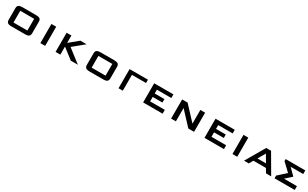

<svg xmlns="http://www.w3.org/2000/svg" viewBox="315 -2129 6129 3817"><g transform="rotate(30 3380.0 -220.5)"><path d="M656.2 -89.8Q656.2 -41.5 631.1 -20.8Q606 0 543.5 0H230Q167.5 0 142.3 -20.8Q117.2 -41.5 117.2 -89.8V-353.5Q117.2 -399.4 142.8 -419.4Q168.5 -439.5 230 -439.5H543.5Q605 -439.5 630.6 -419.4Q656.2 -399.4 656.2 -353.5ZM546.4 -356.4H227.1V-87.4H546.4Z M1004.9 0H895V-439.5H1004.9Z M1243.7 0V-439.5H1353.5V-269.5L1560.1 -439.5H1702.6L1452.6 -233.9L1755.9 0H1593.3L1353.5 -185.1V0Z M2450.7 -89.8Q2450.7 -41.5 2425.5 -20.8Q2400.4 0 2337.9 0H2024.4Q1961.9 0 1936.8 -20.8Q1911.6 -41.5 1911.6 -89.8V-353.5Q1911.6 -399.4 1937.3 -419.4Q1962.9 -439.5 2024.4 -439.5H2337.9Q2399.4 -439.5 2425 -419.4Q2450.7 -399.4 2450.7 -353.5ZM2340.8 -356.4H2021.5V-87.4H2340.8Z M2787.1 0V-363.3H3110.8V-439.5H2689.5V0Z M3701.2 0H3253.9V-439.5H3695.3V-356.4H3363.8V-269H3587.4V-189.9H3363.8V-87.4H3701.2Z M4291 0 4005.9 -306.2V0H3896V-439.5H4021L4313.5 -125.5V-439.5H4423.3V0Z M5109.4 0H4662.1V-439.5H5103.5V-356.4H4772V-269H4995.6V-189.9H4772V-87.4H5109.4Z M5414.1 0H5304.2V-439.5H5414.1Z M5937 -439.5 6192.9 0H6074.2L6020 -92.8H5731.9L5678.2 0H5569.8L5825.7 -439.5ZM5778.3 -171.9H5974.1L5876 -339.8Z M6432.6 -358.4 6577.6 -214.8 6436.5 -87.4H6733.9V0H6270.5V-62.5L6450.2 -225.1L6270.5 -396.5V-441.4H6721.7V-358.4Z"/></g></svg>

Font: Squarish Sans CT
Style: RegularSC
Weight: 400
Version: Version 0.9